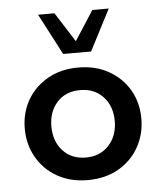

<svg xmlns="http://www.w3.org/2000/svg" viewBox="-48 -659 598 712"><g transform="rotate(-5 251.0 -303.5)"><path d="M251 10Q186 10 137 -18Q88 -46 61 -94Q34 -142 34 -200Q34 -259 61 -306Q88 -353 137 -381Q186 -409 251 -409Q316 -409 365 -381Q414 -353 441 -306Q468 -259 468 -200Q468 -142 441 -94Q414 -46 365 -18Q316 10 251 10ZM251 -74Q304 -74 336.5 -109.5Q369 -145 369 -200Q369 -255 336.5 -290Q304 -325 251 -325Q197 -325 165 -290Q133 -255 133 -200Q133 -145 165 -109.5Q197 -74 251 -74ZM200 -464 120 -617H181L251 -507L322 -617H383L304 -464Z"/></g></svg>

Font: Rokkitt SemiBold
Style: Regular
Weight: 600
Designer: Vernon Adams
Foundry: Vernon Adams
Version: Version 3.103